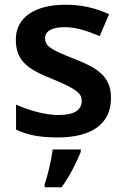

<svg xmlns="http://www.w3.org/2000/svg" viewBox="-20 -572 530 813"><path d="M450 -157C450 -250 391 -285 294 -323C195 -362 171 -376 171 -410C171 -440 199 -457 254 -457C304 -457 352 -440 402 -419L442 -512C382 -539 324 -552 258 -552C131 -552 47 -501 47 -404C47 -313 99 -278 203 -237C308 -193 326 -176 326 -144C326 -108 297 -85 228 -85C171 -85 101 -105 48 -129V-23C98 0 148 10 224 10C369 10 450 -48 450 -157ZM322 71V61H203C198 104 182 172 169 208V221H241C276 172 306 112 322 71Z"/></svg>

Font: Noto Sans Tai Tham SemiBold
Style: Regular
Weight: 600
Designer: Monotype Design Team 2013. Revised by David WIlliams 2020
Foundry: Monotype Imaging Inc.
Version: Version 2.002